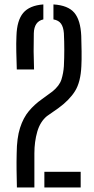

<svg xmlns="http://www.w3.org/2000/svg" viewBox="-20 -826 416 846"><path d="M54.5 0Q53.5 -45 53 -78Q52.5 -111 53.5 -150.5Q54 -217.5 68.2 -262.2Q82.5 -307 107.2 -336.5Q132 -366 164 -388.5L210.5 -422.5Q242 -448 250.8 -476Q259.5 -504 261.5 -534.5Q265 -607 261.5 -679.5Q259.5 -706.5 249 -721.5Q238.5 -736.5 215.5 -740.5V-806.5Q280 -802.5 307.5 -769.8Q335 -737 338 -668Q339 -639.5 339.5 -600Q340 -560.5 338.5 -534.5Q335.5 -464.5 310.5 -424.5Q285.5 -384.5 236.5 -349L187 -314.5Q157 -290 144.2 -245.8Q131.5 -201.5 131.5 -150.5V0ZM54 -520Q52.5 -559 51.8 -598Q51 -637 52.5 -667.5Q54.5 -736 82.2 -769Q110 -802 171 -806.5V-740.5Q130.5 -731.5 129 -679.5Q128 -640 128.2 -599.8Q128.5 -559.5 130 -520ZM175.5 0V-69H335.5V0Z"/></svg>

Font: Big Shoulders Stencil Display Medium
Style: Regular
Weight: 500
Designer: Patric King
Foundry: XO Type Co
Version: Version 1.000